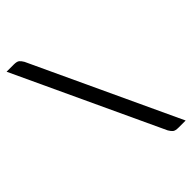

<svg xmlns="http://www.w3.org/2000/svg" viewBox="-223 -733 840 840"><g transform="rotate(-45 197.5 -312.5)"><path d="M-4 -665H39Q60 -665 67.5 -658.5Q75 -652 82 -640L399 40H356Q335 40 327.5 33.5Q320 27 313 15Z"/></g></svg>

Font: Changa ExtraLight Light
Style: Regular
Weight: 300
Version: Version 3.002; ttfautohint (v1.8.2)